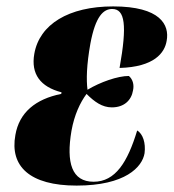

<svg xmlns="http://www.w3.org/2000/svg" viewBox="-20 -569 542 599"><path d="M219 10C371 10 424 -48 431 -91C435 -123 426 -151 408 -162C378 -63 340 -2 272 -2C204 -2 186 -61 203 -161C212 -211 230 -249 250 -276C275 -251 299 -234 329 -234C367 -234 390 -256 395 -287C399 -305 394 -322 382 -332C347 -332 293 -313 253 -289C249 -320 250 -366 262 -433C278 -519 303 -541 330 -541C370 -541 377 -491 353 -357C461 -360 494 -404 500 -442C509 -491 481 -549 333 -549C194 -549 103 -493 87 -401C76 -338 106 -298 172 -281L171 -276C91 -260 40 -218 28 -148C10 -50 73 10 219 10Z"/></svg>

Font: Noto Serif Display Condensed Black
Style: Italic
Weight: 900
Width: 3
Italic angle: -12°
Designer: Monotype Design Team
Foundry: Monotype Imaging Inc.
Version: Version 2.009